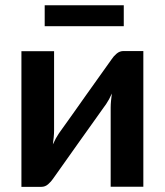

<svg xmlns="http://www.w3.org/2000/svg" viewBox="-20 -706 623 726"><path d="M522 -513V0H398.5V-299.5Q398.5 -311 399.8 -324.8Q401 -338.5 403 -352.5Q393 -329.5 381 -312Q380 -311 371 -298.2Q362 -285.5 347.8 -265.5Q333.5 -245.5 315.5 -220.2Q297.5 -195 279 -169Q235.5 -107.5 180.5 -30Q173.5 -19.5 162.2 -9.5Q151 0.5 136.5 0.5H61V-512.5H184.5V-213Q184.5 -201.5 183.2 -187.8Q182 -174 180 -160Q191 -184.5 202 -200.5Q202.5 -201.5 211.5 -214Q220.5 -226.5 234.8 -246.5Q249 -266.5 267 -291.8Q285 -317 303.5 -343.5Q347 -405 402.5 -482.5Q409.5 -493.5 421 -503.2Q432.5 -513 447 -513ZM149 -686H448V-607H149Z"/></svg>

Font: Lato
Style: Bold
Weight: 700
Designer: Lukasz Dziedzic with Adam Twardoch and Botio Nikoltchev
Foundry: tyPoland Lukasz Dziedzic
Version: Version 2.010; 2014-09-01; http://www.latofonts.com/; ttfaut